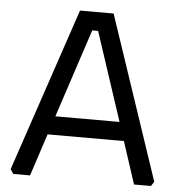

<svg xmlns="http://www.w3.org/2000/svg" viewBox="-51 -738 731 786"><g transform="rotate(5 315.0 -345.0)"><path d="M19.9 -18.5 246.2 -690H384.3L610 -18.5L598.2 0H528.5L471.7 -173.6H158.1L101.3 0H32.3ZM183.4 -250H447.1L327.3 -613.6H303.2Z"/></g></svg>

Font: Oxanium ExtraLight
Style: Regular
Weight: 200
Designer: Severin Meyer
Version: Version 2.000